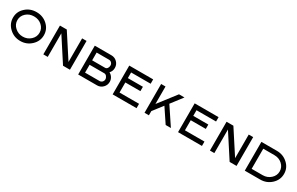

<svg xmlns="http://www.w3.org/2000/svg" viewBox="251 -2371 6262 4042"><g transform="rotate(30 3381.5 -350.0)"><path d="M721 -601Q832 -500 832 -353Q832 -208 722 -104Q612 0 457 0Q302 0 192 -104Q82 -208 82 -353Q82 -501 194 -601Q302 -700 457 -700Q612 -700 721 -601ZM188 -353Q188 -251 267 -179Q348 -106 457 -106Q569 -106 648 -179Q726 -251 726 -353Q726 -454 648 -525Q571 -595 457 -595Q343 -595 266 -525Q188 -454 188 -353Z M1669 -700V0H1501L1129 -573V0H1022V-700H1188L1561 -126V-700Z M2417 -370Q2466 -344 2494 -298Q2523 -251 2523 -196Q2523 -115 2466 -58Q2408 0 2328 0H1869V-700H2275Q2356 -700 2413 -643Q2470 -586 2470 -504Q2470 -426 2417 -370ZM1975 -106H2328Q2366 -106 2391 -133Q2417 -161 2417 -196Q2417 -233 2392 -265Q2367 -297 2333 -297H1975ZM1975 -405H2290Q2322 -405 2344 -436Q2364 -465 2364 -504Q2364 -540 2338 -568Q2313 -594 2275 -594H1975Z M3288 -594H2813V-457H3179V-351H2813V-106H3288V0H2707V-700H3288Z M4123 0H3996L3770 -338L3588 -102V0H3482V-700H3588V-275L3916 -700H4049L3839 -426Z M4878 -594H4403V-457H4769V-351H4403V-106H4878V0H4297V-700H4878Z M5719 -700V0H5551L5179 -573V0H5072V-700H5238L5611 -126V-700Z M6558 -601Q6670 -501 6670 -353Q6670 -207 6560 -104Q6448 0 6294 0H5919V-700H6294Q6450 -700 6558 -601ZM6025 -106H6294Q6404 -106 6485 -179Q6564 -251 6564 -353Q6564 -454 6486 -525Q6409 -595 6294 -595H6025Z"/></g></svg>

Font: Teller
Style: Regular
Weight: 400
Version: Version 3.020;FEAKit 1.0